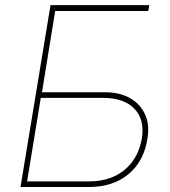

<svg xmlns="http://www.w3.org/2000/svg" viewBox="-20 -748 679 768"><path d="M62 0 182.1 -727.5H577.6L572.8 -704.1H200.7L147.9 -378.9H397.9Q457.5 -379.4 499.3 -356Q541 -332.5 560.1 -290.8Q579.1 -249 569.8 -193.4Q560.1 -132.3 529.1 -89.1Q498 -45.9 448.7 -22.9Q399.4 0 334.5 0ZM88.4 -22.5H338.4Q395.5 -22.9 439 -43.7Q482.4 -64.5 510.3 -102.8Q538.1 -141.1 547.4 -194.3Q559.6 -269 517.8 -312.7Q476.1 -356.4 393.1 -356.4H143.1Z"/></svg>

Font: Inter 18pt Thin
Style: Italic
Weight: 250
Italic angle: -9.3988°
Version: Version 4.001;git-66647c0bb